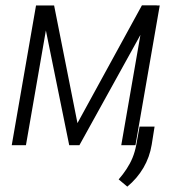

<svg xmlns="http://www.w3.org/2000/svg" viewBox="-20 -549 674 726"><path d="M272.9 -83.5 516.6 -528.8H572.8L280.3 0H241.7L134.3 -528.3H184.6ZM169.9 -528.3 78.1 0H24.4L116.2 -528.3ZM438.5 0 530.3 -528.3H584L492.2 0ZM564.5 -70.3 553.7 -2.4Q545.9 45.4 522.2 85.7Q498.5 126 461.4 156.7L428.7 129.4Q445.3 110.4 458.7 89.8Q472.2 69.3 481.2 47.4Q490.2 25.4 495.1 -0.5L507.8 -70.3Z"/></svg>

Font: Roboto Condensed Light
Style: Italic
Weight: 300
Italic angle: -12°
Designer: Christian Robertson
Foundry: Google
Version: Version 3.0; 2020